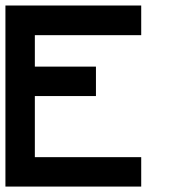

<svg xmlns="http://www.w3.org/2000/svg" viewBox="-20 -687 707 707"><path d="M108.3 -108.3H500V0H0V-666.7H500V-557.5H108.3V-441.7H333.3V-333.3H108.3Z"/></svg>

Font: 0xA000-Mono
Style: Mono-Bold
Weight: 700
Version: Version 0.1